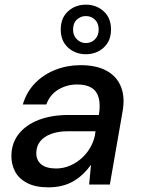

<svg xmlns="http://www.w3.org/2000/svg" viewBox="-20 -793 605 825"><path d="M188 12Q132 12 96 -7Q60 -26 44 -57.5Q28 -89 29 -126Q30 -179 61 -218Q92 -257 147 -278Q202 -299 275 -299H405Q412 -344 404 -373Q396 -402 373 -416Q350 -430 312 -430Q267 -430 230.5 -408Q194 -386 179 -344H78Q94 -398 130.5 -435.5Q167 -473 218 -493Q269 -513 326 -513Q395 -513 439 -488.5Q483 -464 500.5 -418.5Q518 -373 506 -310L452 0H363L371 -85Q357 -65 338.5 -47Q320 -29 297.5 -15.5Q275 -2 247.5 5Q220 12 188 12ZM221 -69Q253 -69 282.5 -82Q312 -95 335 -117Q358 -139 372.5 -167.5Q387 -196 390 -226V-229H271Q230 -229 199.5 -217.5Q169 -206 153 -186Q137 -166 136 -138Q135 -105 157 -87Q179 -69 221 -69ZM349 -560Q304 -560 272.5 -588.5Q241 -617 241 -666Q241 -716 272.5 -744.5Q304 -773 349 -773Q394 -773 425.5 -744.5Q457 -716 457 -666Q457 -617 425.5 -588.5Q394 -560 349 -560ZM349 -608Q372 -608 388 -624Q404 -640 404 -666Q404 -693 388 -708.5Q372 -724 349 -724Q327 -724 310.5 -709Q294 -694 294 -666Q294 -640 310.5 -624Q327 -608 349 -608Z"/></svg>

Font: DM Sans 17pt Medium
Style: Italic
Weight: 500
Italic angle: -10°
Version: Version 4.004;gftools[0.9.30]